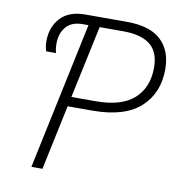

<svg xmlns="http://www.w3.org/2000/svg" viewBox="-80 -787 795 860"><g transform="rotate(10 317.0 -357.0)"><path d="M119.6 0 261.2 -669.4H236.3Q184.1 -669.4 159.2 -639.2Q134.3 -608.9 134.3 -564Q134.3 -549.8 136 -538.6Q137.7 -527.3 140.1 -521H95.2Q92.8 -527.3 90.3 -539.3Q87.9 -551.3 87.9 -565.9Q87.9 -629.9 126.2 -671.9Q164.6 -713.9 239.7 -713.9H428.2Q532.7 -713.9 583.5 -666.7Q634.3 -619.6 634.3 -534.2Q634.3 -425.3 562.5 -360.4Q490.7 -295.4 344.2 -295.4H232.4L169.9 0ZM241.7 -339.4H352.1Q469.2 -339.4 526.4 -390.9Q583.5 -442.4 583.5 -532.7Q583.5 -604.5 541.7 -637Q500 -669.4 420.4 -669.4H312Z"/></g></svg>

Font: Open Sans Light
Style: Italic
Weight: 300
Italic angle: -12°
Designer: Monotype Design Team
Foundry: Monotype Imaging Inc.
Version: Version 3.003; ttfautohint (v1.8.4)